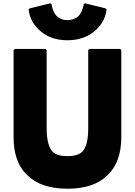

<svg xmlns="http://www.w3.org/2000/svg" viewBox="-20 -1131 825 1173"><path d="M526 -832 519 -825V-348C519 -276 507 -231 483 -204C462 -185 432 -177 392 -177C353 -177 323 -184 301 -204C278 -230 265 -276 265 -348V-825L258 -832H70L63 -825V-293C63 -194 89 -119 140 -67H141L148 -60C202 -6 284 22 392 22C500 22 582 -6 636 -60L643 -67C694 -118 721 -194 721 -293V-825L714 -832ZM498 -1111 491 -1104C491 -1104 487 -1063 459 -1032C445 -1019 422 -1008 392 -1008C363 -1008 343 -1018 327 -1032C300 -1061 295 -1104 295 -1104L288 -1111L162 -1080L155 -1073C160 -1027 180 -987 210 -957L217 -950C258 -909 318 -885 392 -885C466 -885 526 -909 568 -950L569 -951L576 -958C606 -988 626 -1028 631 -1073L624 -1080Z"/></svg>

Font: Hussar Woodtype
Style: Blk
Weight: 900
Foundry: Cannot Into Space Fonts
Version: Version 1.07